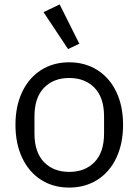

<svg xmlns="http://www.w3.org/2000/svg" viewBox="-20 -836 627 869"><path d="M339 -638 288 -614 177 -781 250 -816ZM50 -271Q50 -356 80.5 -420Q111 -484 166 -519Q221 -554 293 -554Q365 -554 420.5 -519Q476 -484 506.5 -420Q537 -356 537 -271Q537 -186 506.5 -121.5Q476 -57 420.5 -22Q365 13 293 13Q221 13 166 -22Q111 -57 80.5 -121.5Q50 -186 50 -271ZM451 -232V-309Q451 -394 408 -438.5Q365 -483 293 -483Q222 -483 179 -438.5Q136 -394 136 -309V-232Q136 -147 179 -102.5Q222 -58 293 -58Q365 -58 408 -102.5Q451 -147 451 -232Z"/></svg>

Font: IBM Plex Sans JP
Style: Regular
Weight: 400
Designer: Mike Abbink; Paul van der Laan; Pieter van Rosmalen; Wujin Sim; Yejin Wi; Jinhee Kim; Boomi Park; Yona Kim; Kichan Ma
Foundry: Sandoll Inc.
Version: Version 1.000